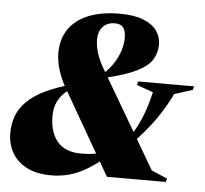

<svg xmlns="http://www.w3.org/2000/svg" viewBox="-52 -775 901 845"><g transform="rotate(5 398.5 -352.5)"><path d="M538 -148 452 -97Q404 -55 363.2 -30.5Q322.5 -6 284 4.5Q245.5 15 204.5 15Q138.5 15 95 -8Q51.5 -31 30.2 -69.5Q9 -108 9 -155Q9 -195.5 21.8 -230Q34.5 -264.5 63.5 -294Q92.5 -323.5 140.2 -347.2Q188 -371 257.5 -390.5L393.5 -451Q421.5 -476 439.2 -504.2Q457 -532.5 465.8 -561.2Q474.5 -590 474.5 -616.5Q474.5 -646.5 463 -661.2Q451.5 -676 425.5 -676Q403 -676 387 -666.5Q371 -657 362.2 -639.5Q353.5 -622 353.5 -599Q353.5 -570.5 362.8 -540Q372 -509.5 392 -475L643.5 -45.5L713.5 -15L709.5 0H449.5L232.5 -377Q218.5 -402 208.8 -427.5Q199 -453 194 -477.5Q189 -502 189 -523.5Q189 -586 218.8 -629.8Q248.5 -673.5 305.8 -696.8Q363 -720 444 -720Q507.5 -720 547.8 -704Q588 -688 607.5 -661Q627 -634 627 -601Q627 -564 609.5 -534.5Q592 -505 544.8 -480.5Q497.5 -456 408 -434.5L264.5 -376Q238 -359.5 220.8 -339.8Q203.5 -320 195.5 -296.5Q187.5 -273 187.5 -245Q187.5 -174.5 222 -133.2Q256.5 -92 327.5 -92Q362.5 -92 389.8 -97.2Q417 -102.5 446 -116.5L522.5 -171Q541.5 -192.5 559 -223.8Q576.5 -255 591.8 -296.2Q607 -337.5 618.5 -388.5L546 -414L550 -430H797L792.5 -414L712.5 -388.5Q682.5 -326 642.2 -269.5Q602 -213 538 -148Z"/></g></svg>

Font: Newsreader 60pt ExtraBold
Style: Italic
Weight: 800
Italic angle: -17°
Designer: Hugues Gentile
Foundry: Production Type
Version: Version 1.003